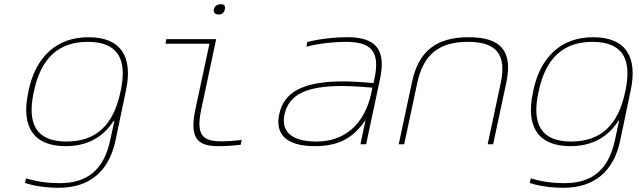

<svg xmlns="http://www.w3.org/2000/svg" viewBox="-20 -686 3040 913"><path d="M116 -256 114 -244C80 -85 138 9 292 9C392 9 469 -31 521 -112H524L504 -19C474 120 397 185 264 185C212 185 154 178 104 162L99 184C143 199 204 207 259 207C406 207 498 129 529 -17L579 -256C613 -415 556 -509 401 -509C248 -509 150 -415 116 -256ZM140 -246 142 -254C174 -405 255 -487 397 -487C541 -487 586 -405 554 -254L552 -246C520 -95 440 -13 296 -13C154 -13 108 -95 140 -246Z M1034 -14C947 -14 910 -39 937 -166L1008 -500H771L767 -478H976L909 -166C882 -36 913 9 1016 9C1052 9 1090 7 1125 2L1129 -21C1097 -16 1056 -14 1034 -14ZM997 -641C994 -626 1003 -617 1019 -617C1036 -617 1046 -626 1049 -641V-642C1053 -657 1047 -666 1030 -666C1013 -666 1001 -657 997 -642Z M1633 -509C1569 -509 1498 -501 1441 -486L1437 -464C1499 -480 1568 -487 1623 -487C1740 -487 1789 -447 1761 -313L1756 -291C1688 -297 1640 -299 1613 -299C1419 -299 1330 -247 1308 -144C1287 -49 1340 9 1477 9C1588 9 1659 -28 1717 -114H1718L1694 0H1721L1787 -310C1818 -454 1763 -509 1633 -509ZM1333 -142C1354 -238 1439 -277 1608 -277C1642 -277 1699 -274 1751 -269L1746 -245C1713 -91 1616 -13 1485 -13C1357 -13 1317 -68 1333 -142Z M1939 -295 1876 0H1902L1964 -291C1993 -428 2069 -487 2205 -487C2340 -487 2390 -428 2361 -291L2299 0H2325L2388 -295C2419 -444 2361 -509 2209 -509C2056 -509 1970 -444 1939 -295Z M2516 -256 2514 -244C2480 -85 2538 9 2692 9C2792 9 2869 -31 2921 -112H2924L2904 -19C2874 120 2797 185 2664 185C2612 185 2554 178 2504 162L2499 184C2543 199 2604 207 2659 207C2806 207 2898 129 2929 -17L2979 -256C3013 -415 2956 -509 2801 -509C2648 -509 2550 -415 2516 -256ZM2540 -246 2542 -254C2574 -405 2655 -487 2797 -487C2941 -487 2986 -405 2954 -254L2952 -246C2920 -95 2840 -13 2696 -13C2554 -13 2508 -95 2540 -246Z"/></svg>

Font: LT Wave Mono Thin
Style: Italic
Weight: 100
Designer: Daniel Lyons
Version: Version 2.5 (Glyphs App)